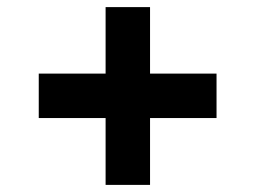

<svg xmlns="http://www.w3.org/2000/svg" viewBox="-20 -520 718 540"><path d="M277 0H402V-188H589V-313H402V-500H277V-313H89V-188H277Z"/></svg>

Font: Mluvka ExtraBold
Style: Regular
Weight: 800
Designer: Modified by Jiří Krblich, Original typeface by Gumpita Rahayu
Foundry: Gumpita Rahayu & Jiří Krblich
Version: Version 2.000;Glyphs 3.1.1 (3134)